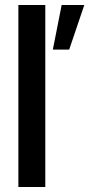

<svg xmlns="http://www.w3.org/2000/svg" viewBox="-20 -743 355 763"><path d="M53 0V-723H160V0ZM190 -546 225 -723H315L255 -546Z"/></svg>

Font: Archivo Narrow SemiBold
Style: Regular
Weight: 600
Designer: Hector Gatti
Foundry: Omnibus-Type
Version: Version 3.002